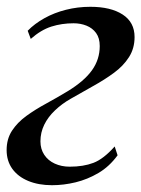

<svg xmlns="http://www.w3.org/2000/svg" viewBox="-22 -535 416 565"><path d="M131 10Q91.5 10 61.2 -2.5Q31 -15 14.2 -38.2Q-2.5 -61.5 -2.5 -93.5Q-2.5 -126 13.2 -150.2Q29 -174.5 55.5 -193.8Q82 -213 113.8 -230.2Q145.5 -247.5 177 -266.5Q225.5 -296 248.5 -328Q271.5 -360 271.5 -399.5Q271.5 -423 260.8 -437.8Q250 -452.5 232.5 -459.5Q215 -466.5 194.5 -466.5Q160 -466.5 129.2 -456.8Q98.5 -447 68.5 -420.5L59.5 -444.5Q80 -465.5 108.8 -481.5Q137.5 -497.5 172 -506.2Q206.5 -515 244 -515Q304 -515 339 -492.2Q374 -469.5 374 -426Q374 -392.5 357.5 -366.8Q341 -341 313.5 -320.8Q286 -300.5 252.5 -282Q219 -263.5 185.5 -244Q160 -229.5 139.8 -210.2Q119.5 -191 108.2 -168Q97 -145 97 -119Q97 -96.5 108.2 -79.5Q119.5 -62.5 139.2 -53.5Q159 -44.5 183 -44.5Q223.5 -44.5 253 -55.8Q282.5 -67 315.5 -104L324 -78Q300 -45 267.8 -26Q235.5 -7 200.5 1.5Q165.5 10 131 10Z"/></svg>

Font: Merriweather 144pt
Style: Italic
Weight: 400
Italic angle: -7.8°
Version: Version 2.101